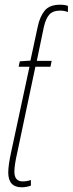

<svg xmlns="http://www.w3.org/2000/svg" viewBox="-20 -784 308 814"><path d="M72 10Q92 10 111 3V-21Q95 -15 76 -15Q41 -15 41 -56Q41 -84 53 -136L130 -501H194L199 -526H136L166 -670Q174 -705 189 -722Q204 -739 235 -739Q252 -739 268 -733V-759Q255 -764 235 -764Q190 -764 169.5 -739Q149 -714 140 -671L109 -527L64 -524L59 -501H105L27 -138Q15 -83 15 -53Q15 10 72 10Z"/></svg>

Font: Noto Sans Display Condensed Thin
Style: Italic
Weight: 250
Width: 3
Italic angle: -12°
Designer: Monotype Design Team
Foundry: Monotype Imaging Inc.
Version: Version 1.900